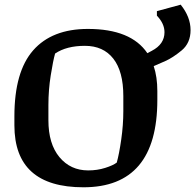

<svg xmlns="http://www.w3.org/2000/svg" viewBox="-20 -796 841 827"><path d="M511.2 -382.3Q511.2 -488.3 468 -543.5Q424.8 -598.6 345.7 -598.6Q266.6 -598.6 217.3 -565.4Q208.5 -534.2 198.5 -471.2Q188.5 -408.2 188.5 -343.3V-278.3Q188.5 -176.3 236.1 -119.1Q283.7 -62 359.9 -62Q398.9 -62 432.9 -72.8Q466.8 -83.5 482.9 -95.7Q493.2 -132.3 502.2 -195.1Q511.2 -257.8 511.2 -317.4ZM758.3 -775.9Q800.8 -722.7 800.8 -666.5Q800.8 -610.4 762.2 -578.6Q723.6 -546.9 692.4 -533.2Q661.1 -519.5 642.1 -511.2Q657.7 -464.4 657.7 -403.8V-365.7Q657.7 10.7 339.4 10.7Q42 10.7 42 -256.3V-294.9Q42 -487.3 123 -579.3Q204.1 -671.4 358.4 -671.4Q544.4 -671.4 614.7 -566.9Q619.6 -569.8 633.8 -577.1Q688.5 -605.5 688.5 -657.2Q688.5 -694.3 655.8 -728.5V-748Z"/></svg>

Font: NoticiaText-Bold
Style: Bold
Weight: 700
Designer: JM Sole
Foundry: JM Sole
Version: Version 1.003